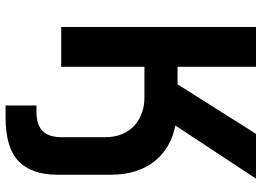

<svg xmlns="http://www.w3.org/2000/svg" viewBox="-145 -595 940 690"><g transform="rotate(90 325.0 -250.0)"><path d="M77 0H220V-299H333Q359 -299 384 -290.5Q409 -282 429 -265Q449 -248 461 -221Q473 -194 473 -157V-1Q473 45 450.5 67Q428 89 382 89H359V200H402Q511 200 559.5 153Q608 106 608 13V-176Q608 -229 594.5 -269.5Q581 -310 557 -338.5Q533 -367 501 -385Q469 -403 431 -410L622 -700H461L283 -418H220V-700H77Z"/></g></svg>

Font: Golos UI VF
Style: Regular
Weight: 400
Designer: A.Korolkova, Vitaly Kuzmin
Foundry: ParaType Ltd
Version: Version 2.000